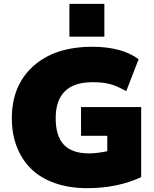

<svg xmlns="http://www.w3.org/2000/svg" viewBox="-20 -958 796 990"><path d="M337.9 -769V-938H518.1V-769ZM429.2 12.2Q335.9 12.2 262 -14.2Q188 -40.5 139.9 -88.1Q91.8 -135.7 66.4 -201.9Q41 -268.1 41 -348.1Q41 -517.6 151.9 -617.2Q262.7 -716.8 456.1 -716.8Q607.4 -716.8 694.8 -652.8L630.9 -487.8Q584 -514.6 547.4 -524.4Q510.7 -534.2 458 -534.2Q267.1 -534.2 267.1 -348.1Q267.1 -256.8 309.1 -211.9Q351.1 -167 440.9 -167Q477.1 -167 533.2 -178.2V-257.8H397.9V-405.8H708V-44.9Q586.4 12.2 429.2 12.2Z"/></svg>

Font: Mulish ExtraBlack
Style: Regular
Weight: 1000
Designer: Vernon Adams
Foundry: Vernon Adams
Version: Version 3.603; ttfautohint (v1.8.3)